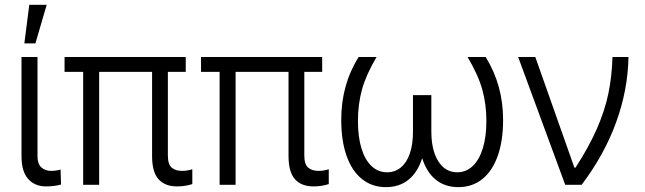

<svg xmlns="http://www.w3.org/2000/svg" viewBox="-20 -767 2676 797"><path d="M135.7 -530.3V-118.2Q135.7 -86.4 151.9 -72Q168 -57.6 192.4 -57.6Q203.6 -57.6 215.3 -59.6Q227.1 -61.5 231.4 -63.5L233.4 -1Q204.6 6.8 170.9 6.8Q124.5 6.8 96.9 -24.2Q69.3 -55.2 69.3 -118.2V-530.3ZM101.6 -747.1H173.8L127 -586.9H81.1Z M751 -468.8H676.8V-122.1Q676.8 -85 692.6 -71.3Q708.5 -57.6 736.3 -57.6Q747.1 -57.6 758.5 -59.6Q770 -61.5 778.3 -64.5V-2.9Q749 6.8 714.8 6.8Q665 6.8 638.2 -22.9Q611.3 -52.7 611.3 -119.1V-468.8H391.6V0H325.2V-468.8H248V-530.3H751Z M1317.4 -468.8H1243.2V-122.1Q1243.2 -85 1259 -71.3Q1274.9 -57.6 1302.7 -57.6Q1313.5 -57.6 1325 -59.6Q1336.4 -61.5 1344.7 -64.5V-2.9Q1315.4 6.8 1281.2 6.8Q1231.4 6.8 1204.6 -22.9Q1177.7 -52.7 1177.7 -119.1V-468.8H958V0H891.6V-468.8H814.5V-530.3H1317.4Z M1465.8 -264.6Q1465.8 -198.7 1480.5 -150.9Q1495.1 -103 1522.5 -77.4Q1549.8 -51.8 1586.9 -51.8Q1619.6 -51.8 1643.8 -71.8Q1668 -91.8 1681.2 -129.6Q1694.3 -167.5 1694.3 -220.7V-372.1H1770.5V-220.7Q1770.5 -168 1783.9 -129.9Q1797.4 -91.8 1821.5 -71.8Q1845.7 -51.8 1877.9 -51.8Q1914.6 -51.8 1941.9 -77.4Q1969.2 -103 1984.1 -151.1Q1999 -199.2 1999 -264.6Q1999 -334.5 1981.9 -395.5Q1964.8 -456.5 1920.9 -530.3H1996.1Q2068.4 -413.6 2068.4 -269.5Q2068.4 -182.6 2046.1 -119.9Q2023.9 -57.1 1982.2 -23.7Q1940.4 9.8 1882.8 9.8Q1827.1 9.8 1789.1 -21Q1751 -51.8 1732.4 -110.4Q1713.9 -51.8 1675.8 -21Q1637.7 9.8 1582 9.8Q1524.4 9.8 1482.7 -23.7Q1440.9 -57.1 1418.7 -119.9Q1396.5 -182.6 1396.5 -269.5Q1396.5 -416 1468.8 -530.3H1543Q1499.5 -456.5 1482.7 -395.5Q1465.8 -334.5 1465.8 -264.6Z M2130.9 -530.3H2202.1L2364.3 -71.3H2369.1Q2425.3 -158.2 2458 -233.2Q2490.7 -308.1 2505.4 -378.9Q2520 -449.7 2522.5 -530.3H2588.9Q2586.4 -393.6 2537.6 -259.3Q2488.8 -125 2394.5 0H2326.2Z"/></svg>

Font: Pretendard Light
Style: Regular
Weight: 300
Designer: Base glyphs from Inter by Rasmus Andersson; Hangeul glyphs from Noto Sans CJK(Source Han Sans) by Jang Soo-young and Kan
Foundry: Kil Hyung-jin
Version: Version 1.309